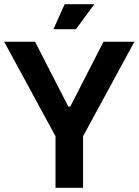

<svg xmlns="http://www.w3.org/2000/svg" viewBox="-26 -900 664 920"><path d="M142 -700 301 -390H311L470 -700H618L372 -247V0H240V-247L-6 -700ZM426 -880 338 -760H230L284 -880Z"/></svg>

Font: Space Grotesk Variable
Style: Regular
Weight: 400
Designer: Florian Karsten (Space Grotesk), Colophon Foundry (Space Mono)
Foundry: Florian Karsten
Version: Version 1.106